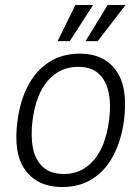

<svg xmlns="http://www.w3.org/2000/svg" viewBox="-20 -743 562 773"><path d="M230 10Q133 10 82.8 -56.8Q32.5 -123.5 50.5 -256.5Q61 -338 93.2 -398.8Q125.5 -459.5 178 -493.2Q230.5 -527 302 -527Q398 -527 447.2 -459.2Q496.5 -391.5 479 -256.5Q468 -177 436.5 -117Q405 -57 353.2 -23.5Q301.5 10 230 10ZM238 -42.5Q308.5 -42.5 356.8 -97.2Q405 -152 419 -258Q427.5 -321 417.5 -369.8Q407.5 -418.5 377.5 -446.2Q347.5 -474 294.5 -474Q222.5 -474 173.8 -419.5Q125 -365 111 -258Q103 -195 112.8 -146.5Q122.5 -98 153.2 -70.2Q184 -42.5 238 -42.5ZM283.5 -723 212 -577.5H261L355 -723ZM413.5 -723 324.5 -577.5H373.5L485.5 -723Z"/></svg>

Font: Public Sans ExtraLight
Style: Italic
Weight: 200
Italic angle: -8°
Designer: The Public Sans project authors (U.S. Web Design System). Libre Franklin designed by Pablo Impallari and Rodrigo Fuenzal
Version: Version 1.007; ttfautohint (v1.8.1) -l 8 -r 50 -G 200 -x 14 